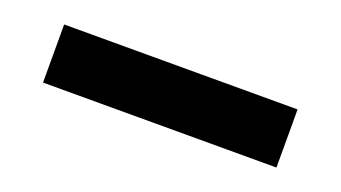

<svg xmlns="http://www.w3.org/2000/svg" viewBox="-28 -527 628 354"><g transform="rotate(20 286.0 -350.0)"><path d="M515 -407H57V-293H515Z"/></g></svg>

Font: Audiowide
Style: Regular
Weight: 400
Designer: Astigmatic (AOETI)
Foundry: Astigmatic (AOETI)
Version: Version 1.002